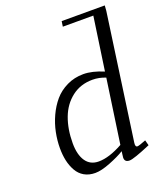

<svg xmlns="http://www.w3.org/2000/svg" viewBox="-136 -819 778 916"><g transform="rotate(-20 252.5 -361.0)"><path d="M70.8 -162.1Q70.8 -201.2 78.9 -241.2Q86.9 -281.2 104.7 -320.1Q122.6 -358.9 148.2 -388.9Q173.8 -418.9 212.2 -437.5Q250.5 -456.1 295.9 -456.1Q341.3 -456.1 397.9 -432.1L437 -702.1H282.2L286.1 -729H504.9L502.9 -702.1L413.1 -64.9Q410.2 -43.9 421.9 -43.9Q430.2 -43.9 465.8 -58.1L473.1 -30.8Q384.8 6.8 363.8 6.8Q338.9 6.8 338.9 -16.1Q338.9 -19.5 340.8 -33.2L342.8 -47.9Q313.5 -29.8 267.1 -11.5Q220.7 6.8 189.9 6.8Q158.2 6.8 134.5 -6.8Q110.8 -20.5 97.2 -44.9Q83.5 -69.3 77.1 -98.4Q70.8 -127.4 70.8 -162.1ZM136.2 -163.1Q136.2 -105 158.7 -72Q181.2 -39.1 224.1 -39.1Q276.9 -39.1 347.2 -78.1L394 -402.8Q361.8 -416 328.1 -416Q267.1 -416 222.9 -381.8Q178.7 -347.7 157.5 -291.3Q136.2 -234.9 136.2 -163.1Z"/></g></svg>

Font: Dehuti
Style: Italic
Weight: 400
Version: Version 1.2